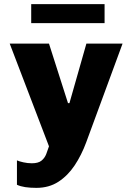

<svg xmlns="http://www.w3.org/2000/svg" viewBox="-20 -722 640 929"><path d="M156 187Q126 187 102.5 183.5Q79 180 62 172V54Q73 59 93.5 63.5Q114 68 134 68Q165 68 180.5 55.5Q196 43 203.5 24Q211 5 217 -14L27 -511H217L309 -223H316L398 -511H573L397 -33Q374 29 341 78.5Q308 128 262.5 157.5Q217 187 156 187ZM131 -610V-702H486V-610Z"/></svg>

Font: Chivo Mono Medium ExtraBold
Style: Regular
Weight: 800
Monospace: yes
Version: Version 1.008